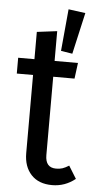

<svg xmlns="http://www.w3.org/2000/svg" viewBox="-55 -790 415 835"><g transform="rotate(5 153.0 -372.0)"><path d="M306 -24Q261 12 205 12Q146 12 113.5 -23Q81 -58 81 -117V-458H10V-527H81V-646L169 -657V-527H271L262 -458H169V-116Q169 -61 216 -61Q232 -61 244 -65Q256 -69 272 -79ZM284 -746 210 -756 193 -573 243 -565Z"/></g></svg>

Font: Fira Sans Compressed
Style: Regular
Weight: 400
Width: 1
Designer: bBox Type GmbH & Carrois Corporate GbR & Edenspiekermann AG
Foundry: bBox Type GmbH & Carrois Corporate GbR & Edenspiekermann AG
Version: Version 4.301